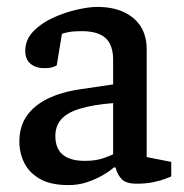

<svg xmlns="http://www.w3.org/2000/svg" viewBox="-20 -526 532 555"><path d="M178 9Q126 9 95 -9Q64 -27 50 -55.5Q36 -84 36 -117Q36 -160 57 -190.5Q78 -221 117.5 -240.5Q157 -260 212 -268L307 -282V-355Q307 -381 297.5 -399.5Q288 -418 268 -427Q248 -436 216 -436Q193 -436 177.5 -433Q162 -430 159 -428L144 -337Q143 -336 134 -332.5Q125 -329 106 -329Q84 -329 68.5 -341.5Q53 -354 53 -379Q53 -411 76 -435Q99 -459 133 -474.5Q167 -490 202 -498Q237 -506 261 -506Q306 -506 338 -491Q370 -476 387 -449Q404 -422 404 -384V-72L475 -58V-16Q473 -15 459 -9.5Q445 -4 423.5 0.5Q402 5 375 5Q343 5 330.5 -9.5Q318 -24 314 -42H309Q297 -31 277 -19.5Q257 -8 232 0.5Q207 9 178 9ZM225 -61Q258 -61 281 -69.5Q304 -78 307 -80V-228Q247 -223 210 -211.5Q173 -200 156.5 -180.5Q140 -161 140 -133Q140 -61 225 -61Z"/></svg>

Font: Faustina Medium
Style: Regular
Weight: 500
Designer: Alfonso Garcia
Foundry: http://www.omnibus-type.com
Version: Version 1.200